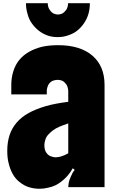

<svg xmlns="http://www.w3.org/2000/svg" viewBox="-20 -1160 718 1190"><path d="M25 -226Q25 -278 39 -321.5Q53 -365 83 -400Q113 -435 157.5 -459.5Q202 -484 263 -502Q294 -511 329 -517.5Q364 -524 403 -529V-595Q403 -605 399.5 -617.5Q396 -630 391 -637Q385 -645 378 -651.5Q371 -658 359 -662Q347 -665 337 -665Q328 -665 315.5 -662Q303 -659 296 -653Q280 -641 274 -620Q270 -608 270 -598V-575H50V-634Q50 -678 62.5 -718Q75 -758 99 -788Q148 -847 240 -870Q262 -875 287.5 -877.5Q313 -880 340 -880Q477 -880 553 -815Q628 -750 628 -634V0H403Q403 -9 405 -21.5Q407 -34 410 -43Q414 -54 418.5 -64.5Q423 -75 429 -87Q434 -96 443 -107L431 -117Q415 -89 398.5 -70.5Q382 -52 363 -37Q345 -22 323.5 -11.5Q302 -1 275 4Q263 7 250.5 8.5Q238 10 225 10Q192 10 160.5 0.5Q129 -9 101 -32Q76 -51 59 -81.5Q42 -112 34 -147Q29 -165 27 -185Q25 -205 25 -226ZM255 -260Q255 -245 258.5 -232.5Q262 -220 267 -214Q280 -194 302 -189Q314 -185 325 -185Q359 -185 403 -210V-395Q373 -385 349 -375Q325 -365 307 -351Q291 -339 278.5 -325Q266 -311 261 -294Q255 -276 255 -260ZM402 -1140H537Q537 -1068 500 -1015Q482 -989 459 -970.5Q436 -952 403 -941Q373 -930 337 -930Q300 -930 270.5 -941.5Q241 -953 220 -970Q196 -989 177.5 -1015Q159 -1041 151 -1073Q146 -1089 143.5 -1105.5Q141 -1122 141 -1140H276Q276 -1116 288 -1099Q301 -1079 318 -1074Q330 -1070 338 -1070Q348 -1070 359 -1073.5Q370 -1077 377 -1084Q386 -1093 390.5 -1099Q395 -1105 399 -1118Q402 -1130 402 -1140Z"/></svg>

Font: Boldonse
Style: Regular
Weight: 400
Designer: Universitype Foundry
Foundry: Universitype Foundry
Version: Version 1.000; ttfautohint (v1.8.4.7-5d5b)